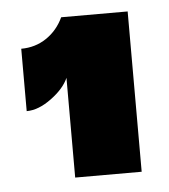

<svg xmlns="http://www.w3.org/2000/svg" viewBox="-36 -739 370 420"><g transform="rotate(-5 148.5 -529.0)"><path d="M113 -353V-572Q103 -549 74.5 -528Q46 -507 20 -507V-644Q51 -644 75.5 -660.5Q100 -677 113 -705H259V-353Z"/></g></svg>

Font: Parkinsans Light ExtraBold
Style: Regular
Weight: 800
Version: Version 1.000